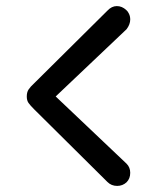

<svg xmlns="http://www.w3.org/2000/svg" viewBox="-20 -657 525 631"><path d="M92 -298 333 -59Q346 -46 365 -46Q383 -46 396 -58Q408 -70 408 -89Q408 -107 396 -119L163 -340L396 -561Q408 -577 408 -593Q408 -603 404 -611.5Q400 -620 395 -624Q381 -637 364 -637Q347 -637 333 -622L92 -383Q80 -372 74 -363Q68 -354 68 -340Q68 -327 73.5 -319Q79 -311 92 -298Z"/></svg>

Font: SN Pro
Style: Italic
Weight: 400
Italic angle: -9°
Designer: Tobias Whetton
Foundry: Supernotes
Version: Version 1.003